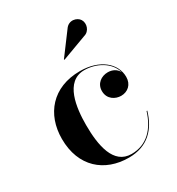

<svg xmlns="http://www.w3.org/2000/svg" viewBox="-170 -808 855 926"><g transform="rotate(-30 257.5 -344.5)"><path d="M383.5 -606C416 -614.5 427.5 -654 412 -678.5C398.5 -700.5 355.5 -712 332 -677L242.5 -557L244.5 -554.5ZM467.5 -142.5H463.5C437.5 -58 384.5 1 298 1C198 1 177 -115.5 177 -230C177 -324 193 -463.5 301.5 -463.5C365.5 -463.5 436 -428 453.5 -364.5C442.5 -386.5 419.5 -398 394.5 -398C358 -398 325 -374.5 325 -333.5C325 -287 363.5 -267 394.5 -267C431.5 -267 461 -292 461 -334.5C461 -410 390.5 -470 281 -470C127.5 -470 42.5 -366.5 42.5 -230C42.5 -74 144 10 277.5 10C385 10 441.5 -54 467.5 -142.5Z"/></g></svg>

Font: Bodoni* 48pt Medium
Style: Regular
Weight: 500
Version: Version 2.3